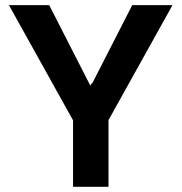

<svg xmlns="http://www.w3.org/2000/svg" viewBox="-20 -723 705 743"><path d="M14.6 -703.1 262.7 -257.3V0H399.9V-258.3L647.5 -703.1H491.7L336.4 -399.4L335 -400.9L329.6 -391.6L170.4 -703.1Z"/></svg>

Font: Wand UI Pro Bold
Style: Regular
Weight: 700
Designer: Andreas Faust
Version: Version 1.003;FEAKit 1.0